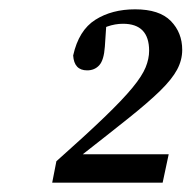

<svg xmlns="http://www.w3.org/2000/svg" viewBox="-20 -781 411 412"><path d="M92 -389 101 -435Q164 -491 203.5 -529Q243 -567 264 -592.5Q285 -618 292.5 -636.5Q300 -655 300 -672Q300 -730 244 -730Q227 -730 210 -724Q193 -718 180 -705L209 -741L205 -681Q203 -652 193 -641Q183 -630 167 -630Q139 -630 137 -662Q149 -716 184.5 -738.5Q220 -761 270 -761Q322 -761 346.5 -736Q371 -711 371 -674Q371 -652 360 -631.5Q349 -611 324 -586.5Q299 -562 256.5 -528Q214 -494 150 -444L145 -450H342L329 -389Z"/></svg>

Font: Lisu Bosa Medium
Style: Italic
Weight: 500
Italic angle: -19°
Designer: David Morse, Annie Olsen, Victor Gaultney, Frank Grießhammer (Latin)
Foundry: SIL International
Version: Version 2.000